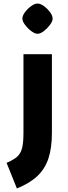

<svg xmlns="http://www.w3.org/2000/svg" viewBox="-20 -775 381 1080"><path d="M75 285 17 141Q57 124 77 106Q97 88 104.5 57Q112 26 112 -28V-470H272V-28Q272 57 252.5 116Q233 175 190 215.5Q147 256 75 285ZM191 -585Q176 -585 156 -600Q136 -615 121 -635Q106 -655 106 -670Q106 -687 120.5 -706.5Q135 -726 155 -740.5Q175 -755 191 -755Q208 -755 227.5 -740.5Q247 -726 261.5 -706.5Q276 -687 276 -670Q276 -655 261 -635Q246 -615 226.5 -600Q207 -585 191 -585Z"/></svg>

Font: Changa ExtraLight ExtraBold
Style: Regular
Weight: 800
Version: Version 3.002; ttfautohint (v1.8.2)